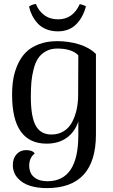

<svg xmlns="http://www.w3.org/2000/svg" viewBox="-20 -734 579 985"><path d="M277.8 -634.8Q354 -634.8 389.2 -712.9Q406.2 -709.5 420.9 -702.1Q406.2 -644.5 370.4 -608.9Q334.5 -573.2 276.9 -573.2Q243.2 -573.2 216.3 -584.5Q189.5 -595.7 172.4 -615Q155.3 -634.3 144.8 -655.3Q134.3 -676.3 128.9 -700.2Q142.1 -710.4 164.1 -713.9Q177.2 -679.2 206.5 -657Q235.8 -634.8 277.8 -634.8ZM220.2 231Q171.9 231 133.5 219Q95.2 207 70.6 179.4Q45.9 151.9 45.9 111.8Q45.9 78.1 65.2 57.1Q84.5 36.1 113.8 36.1Q146.5 36.1 158.2 53.2Q129.9 75.7 129.9 115.2Q129.9 154.3 155 175Q180.2 195.8 223.1 195.8Q381.8 195.8 381.8 -41V-110.8Q363.8 -56.6 322 -26.9Q280.3 2.9 219.2 2.9Q42 2.9 42 -248Q42 -290.5 48.1 -327.9Q54.2 -365.2 70.3 -401.9Q86.4 -438.5 111.8 -464.6Q137.2 -490.7 178.7 -506.8Q220.2 -522.9 273.9 -522.9Q331.1 -522.9 384.8 -506.8Q438.5 -490.7 472.2 -457V-44.9Q472.2 231 220.2 231ZM244.1 -43.9Q280.3 -43.9 307.6 -61.3Q335 -78.6 350.3 -108.2Q365.7 -137.7 373.3 -172.9Q380.9 -208 380.9 -248L381.8 -450.2Q348.6 -484.9 273.9 -484.9Q240.2 -484.9 215.3 -470.9Q190.4 -457 175.8 -435.1Q161.1 -413.1 152.6 -379.6Q144 -346.2 141.1 -313.5Q138.2 -280.8 138.2 -238.8Q138.2 -134.8 163.3 -89.4Q188.5 -43.9 244.1 -43.9Z"/></svg>

Font: Arima Madurai Medium
Style: Regular
Weight: 500
Designer: Joana Correia and Natanael Gama
Foundry: NDISCOVER
Version: Version 1.019;PS 001.019;hotconv 1.0.88;makeotf.lib2.5.64775